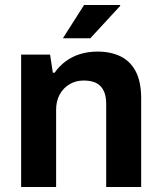

<svg xmlns="http://www.w3.org/2000/svg" viewBox="-20 -743 642 763"><path d="M64 0V-526H179L190 -454H197Q215 -480 240.5 -499Q266 -518 298 -528Q330 -538 368 -538Q420 -538 459 -519Q498 -500 519.5 -459Q541 -418 541 -352V0H402V-330Q402 -355 396 -372.5Q390 -390 378.5 -401.5Q367 -413 350 -418Q333 -423 312 -423Q281 -423 256 -408Q231 -393 217 -367Q203 -341 203 -307V0ZM230 -591 314 -723H457L458 -720L339 -591Z"/></svg>

Font: Archivo SemiBold
Style: Bold
Weight: 700
Version: Version 2.001